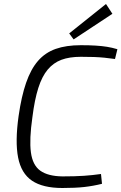

<svg xmlns="http://www.w3.org/2000/svg" viewBox="-20 -928 607 960"><path d="M384 -702Q427 -702 458.5 -700Q490 -698 515 -694Q540 -690 567 -682L555 -633Q527 -637 502 -639.5Q477 -642 449.5 -643Q422 -644 384 -644Q327 -644 287 -629Q247 -614 218.5 -580Q190 -546 171.5 -488Q153 -430 142 -342Q126 -231 134.5 -166.5Q143 -102 181.5 -74.5Q220 -47 292 -46Q356 -46 399.5 -49Q443 -52 485 -58L490 -9Q446 2 401.5 7Q357 12 292 12Q194 12 140 -24.5Q86 -61 70.5 -140.5Q55 -220 73 -348Q87 -446 110.5 -514Q134 -582 170 -623.5Q206 -665 258.5 -683.5Q311 -702 384 -702ZM510 -908 542 -859 348 -731 326 -761Z"/></svg>

Font: Exo 2 Light
Style: Italic
Weight: 300
Italic angle: -8°
Designer: Natanael Gama
Foundry: Natanael Gama
Version: Version 2.010